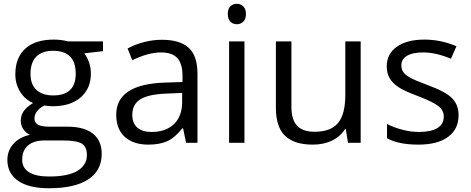

<svg xmlns="http://www.w3.org/2000/svg" viewBox="-20 -754 2488 1014"><path d="M523.9 -535.2V-483.9L424.8 -472.2Q438.5 -455.1 449.2 -427.5Q460 -399.9 460 -365.2Q460 -286.6 406.2 -239.7Q352.5 -192.9 258.8 -192.9Q234.9 -192.9 213.9 -196.8Q162.1 -169.4 162.1 -127.9Q162.1 -106 180.2 -95.5Q198.2 -85 242.2 -85H336.9Q423.8 -85 470.5 -48.3Q517.1 -11.7 517.1 58.1Q517.1 147 445.8 193.6Q374.5 240.2 237.8 240.2Q132.8 240.2 75.9 201.2Q19 162.1 19 90.8Q19 42 50.3 6.3Q81.5 -29.3 138.2 -42Q117.7 -51.3 103.8 -70.8Q89.8 -90.3 89.8 -116.2Q89.8 -145.5 105.5 -167.5Q121.1 -189.5 154.8 -210Q113.3 -227.1 87.2 -268.1Q61 -309.1 61 -361.8Q61 -449.7 113.8 -497.3Q166.5 -544.9 263.2 -544.9Q305.2 -544.9 338.9 -535.2ZM97.2 89.8Q97.2 133.3 133.8 155.8Q170.4 178.2 238.8 178.2Q340.8 178.2 389.9 147.7Q439 117.2 439 64.9Q439 21.5 412.1 4.6Q385.3 -12.2 311 -12.2H213.9Q158.7 -12.2 127.9 14.2Q97.2 40.5 97.2 89.8ZM141.1 -363.8Q141.1 -307.6 172.9 -278.8Q204.6 -250 261.2 -250Q379.9 -250 379.9 -365.2Q379.9 -485.8 259.8 -485.8Q202.6 -485.8 171.9 -455.1Q141.1 -424.3 141.1 -363.8Z M962.9 0 946.8 -76.2H942.9Q902.8 -25.9 863 -8.1Q823.2 9.8 763.7 9.8Q684.1 9.8 638.9 -31.2Q593.8 -72.3 593.8 -147.9Q593.8 -310.1 853 -317.9L943.8 -320.8V-354Q943.8 -417 916.7 -447Q889.6 -477.1 830.1 -477.1Q763.2 -477.1 678.7 -436L653.8 -498Q693.4 -519.5 740.5 -531.7Q787.6 -543.9 835 -543.9Q930.7 -543.9 976.8 -501.5Q1022.9 -459 1022.9 -365.2V0ZM779.8 -57.1Q855.5 -57.1 898.7 -98.6Q941.9 -140.1 941.9 -214.8V-263.2L860.8 -259.8Q764.2 -256.3 721.4 -229.7Q678.7 -203.1 678.7 -147Q678.7 -103 705.3 -80.1Q731.9 -57.1 779.8 -57.1Z M1271 0H1189.9V-535.2H1271ZM1183.1 -680.2Q1183.1 -708 1196.8 -720.9Q1210.4 -733.9 1231 -733.9Q1250.5 -733.9 1264.6 -720.7Q1278.8 -707.5 1278.8 -680.2Q1278.8 -652.8 1264.6 -639.4Q1250.5 -626 1231 -626Q1210.4 -626 1196.8 -639.4Q1183.1 -652.8 1183.1 -680.2Z M1519 -535.2V-188Q1519 -122.6 1548.8 -90.3Q1578.6 -58.1 1642.1 -58.1Q1726.1 -58.1 1764.9 -104Q1803.7 -149.9 1803.7 -253.9V-535.2H1884.8V0H1817.9L1806.2 -71.8H1801.8Q1776.9 -32.2 1732.7 -11.2Q1688.5 9.8 1631.8 9.8Q1534.2 9.8 1485.6 -36.6Q1437 -83 1437 -185.1V-535.2Z M2401.9 -146Q2401.9 -71.3 2346.2 -30.8Q2290.5 9.8 2189.9 9.8Q2083.5 9.8 2023.9 -23.9V-99.1Q2062.5 -79.6 2106.7 -68.4Q2150.9 -57.1 2191.9 -57.1Q2255.4 -57.1 2289.6 -77.4Q2323.7 -97.7 2323.7 -139.2Q2323.7 -170.4 2296.6 -192.6Q2269.5 -214.8 2190.9 -245.1Q2116.2 -272.9 2084.7 -293.7Q2053.2 -314.5 2037.8 -340.8Q2022.5 -367.2 2022.5 -403.8Q2022.5 -469.2 2075.7 -507.1Q2128.9 -544.9 2221.7 -544.9Q2308.1 -544.9 2390.6 -509.8L2361.8 -443.8Q2281.2 -477.1 2215.8 -477.1Q2158.2 -477.1 2128.9 -459Q2099.6 -440.9 2099.6 -409.2Q2099.6 -387.7 2110.6 -372.6Q2121.6 -357.4 2146 -343.8Q2170.4 -330.1 2239.7 -304.2Q2335 -269.5 2368.4 -234.4Q2401.9 -199.2 2401.9 -146Z"/></svg>

Font: f08745844
Style: Regular
Weight: 400
Foundry: Ascender Corporation
Version: Version 1.10